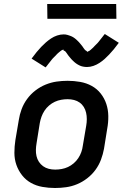

<svg xmlns="http://www.w3.org/2000/svg" viewBox="-20 -932 640 960"><path d="M255 8Q223 8 192 2.5Q161 -3 135 -17.5Q109 -32 90.5 -55.5Q72 -79 62 -107.5Q52 -136 52 -168Q52 -200 57 -232L74 -332Q78 -359 88 -386Q98 -413 115.5 -437Q133 -461 157 -479.5Q181 -498 208 -509Q235 -520 262.5 -524Q290 -528 318 -528Q350 -528 381 -522.5Q412 -517 438.5 -502.5Q465 -488 483.5 -464.5Q502 -441 511.5 -412.5Q521 -384 521.5 -352Q522 -320 516 -288L500 -188Q495 -161 485 -134Q475 -107 457.5 -83Q440 -59 416 -40.5Q392 -22 365.5 -11Q339 0 311 4Q283 8 255 8ZM256 -84Q272 -84 288.5 -87Q305 -90 320 -97Q335 -104 348.5 -115.5Q362 -127 371.5 -141.5Q381 -156 386.5 -171.5Q392 -187 394 -203L411 -303Q414 -320 414 -336.5Q414 -353 410.5 -368.5Q407 -384 399 -397Q391 -410 378.5 -419Q366 -428 350.5 -432Q335 -436 318 -436Q302 -436 285.5 -433Q269 -430 254 -423Q239 -416 225.5 -404.5Q212 -393 202.5 -378.5Q193 -364 187.5 -348.5Q182 -333 179 -317L163 -217Q160 -200 159.5 -183.5Q159 -167 162.5 -151.5Q166 -136 174.5 -123Q183 -110 195.5 -101Q208 -92 223.5 -88Q239 -84 256 -84ZM208 -595 138 -639Q151 -657 163 -671.5Q175 -686 186.5 -698Q198 -710 209.5 -720Q221 -730 235 -739.5Q249 -749 265.5 -754.5Q282 -760 298 -760Q303 -760 307.5 -759.5Q312 -759 317 -757.5Q322 -756 326.5 -754.5Q331 -753 336 -751Q341 -749 345 -746.5Q349 -744 352.5 -741.5Q356 -739 360 -735.5Q364 -732 367.5 -728.5Q371 -725 374.5 -721.5Q378 -718 380.5 -714.5Q383 -711 385.5 -708.5Q388 -706 391.5 -701Q395 -696 398 -691.5Q401 -687 404 -683.5Q407 -680 411.5 -678Q416 -676 415 -672Q415 -673 419.5 -674.5Q424 -676 427 -678Q430 -680 434 -683.5Q438 -687 440 -689Q442 -691 444.5 -693Q447 -695 448.5 -697Q450 -699 452.5 -701.5Q455 -704 457.5 -706.5Q460 -709 462.5 -711.5Q465 -714 468 -717Q471 -720 473.5 -723.5Q476 -727 479 -730.5Q482 -734 484.5 -737.5Q487 -741 490.5 -745Q494 -749 497 -753.5Q500 -758 504 -762L574 -718Q561 -700 549 -685.5Q537 -671 525.5 -659Q514 -647 503 -637Q492 -627 477.5 -617.5Q463 -608 447 -602.5Q431 -597 415 -597Q410 -597 405 -597.5Q400 -598 395 -599Q390 -600 385.5 -601.5Q381 -603 376 -605.5Q371 -608 367 -610.5Q363 -613 359.5 -615.5Q356 -618 352 -621.5Q348 -625 344.5 -628.5Q341 -632 337.5 -635.5Q334 -639 331.5 -642.5Q329 -646 326.5 -648.5Q324 -651 320.5 -656Q317 -661 314 -665.5Q311 -670 308 -673.5Q305 -677 300.5 -678.5Q296 -680 297 -685Q297 -684 292.5 -682.5Q288 -681 285 -678.5Q282 -676 278 -673Q274 -670 272 -668Q270 -666 267.5 -664Q265 -662 263.5 -660Q262 -658 259.5 -655.5Q257 -653 254.5 -650.5Q252 -648 249.5 -645.5Q247 -643 244 -640Q241 -637 238.5 -633.5Q236 -630 233 -626.5Q230 -623 227.5 -619.5Q225 -616 221.5 -612Q218 -608 215 -603.5Q212 -599 208 -595ZM217 -838 216 -912H561L562 -838Z"/></svg>

Font: Iosevka Aile Semibold Oblique
Style: Regular
Weight: 600
Italic angle: -9°
Designer: Belleve Invis
Foundry: Belleve Invis
Version: Version 31.1.0; ttfautohint (v1.8.4)